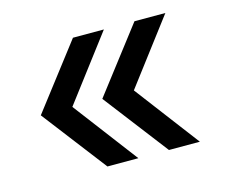

<svg xmlns="http://www.w3.org/2000/svg" viewBox="-67 -589 686 582"><g transform="rotate(-15 275.5 -298.0)"><path d="M242 -298 397 -96H494L341 -298L494 -500H397ZM49 -298 204 -96H301L148 -298L301 -500H204Z"/></g></svg>

Font: HB Figtree Prototype
Style: Regular
Weight: 400
Designer: Alfredo Marco Pradil
Foundry: Hanken Design Co.®
Version: Version 1.002;Glyphs 3.2 (3228)